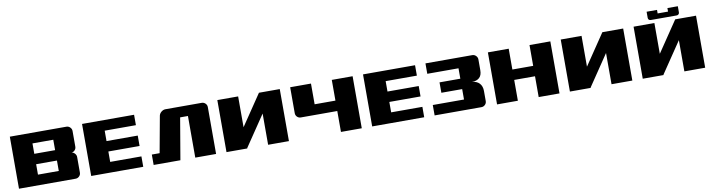

<svg xmlns="http://www.w3.org/2000/svg" viewBox="-26 -1218 6746 1817"><g transform="rotate(-10 3347.0 -309.0)"><path d="M50 0V-500H594Q614 -500 629 -485Q644 -470 644 -450V-300Q644 -280 631 -266Q618 -252 600 -250Q618 -248 631 -233Q644 -218 644 -200V-50Q644 -29 629 -14.5Q614 0 594 0ZM450 -400H250V-300H450ZM250 -100H450V-200H250Z M744 -500H1244V-400H944V-300H1244V-200H944V-100H1244V0H744Z M1344 -100H1419L1483 -450Q1488 -471 1506.5 -485.5Q1525 -500 1546 -500H1894Q1914 -500 1929 -485.5Q1944 -471 1944 -450V0H1744V-400H1669L1601 0H1344Z M2644 0H2444V-300L2244 -4V0H2044V-500H2244V-204L2444 -500H2644Z M3144 -201H2794Q2773 -201 2758.5 -215.5Q2744 -230 2744 -251V-500H2944V-301H3144V-500H3344V0H3144Z M3444 -500H3944V-400H3644V-300H3944V-200H3644V-100H3944V0H3444Z M4044 -100H4344V-200H4144V-300H4344V-400H4044V-500H4494Q4514 -500 4529 -485Q4544 -470 4544 -450V-346Q4544 -297 4518 -274Q4492 -251 4447 -250Q4493 -248 4518.5 -220.5Q4544 -193 4544 -147V-50Q4544 -29 4529 -14.5Q4514 0 4494 0H4044Z M4644 -500H4844V-300H5044V-500H5244V0H5044V-200H4844V0H4644Z M5944 0H5744V-300L5544 -4V0H5344V-500H5544V-204L5744 -500H5944Z M6644 0H6444V-300L6244 -4V0H6044V-500H6244V-204L6444 -500H6644ZM6215 -534Q6204 -534 6197 -541Q6190 -548 6190 -559V-618H6290V-584H6390V-618H6490V-559Q6490 -548 6482.5 -541Q6475 -534 6465 -534Z"/></g></svg>

Font: Tokeely Brookings
Style: Regular
Weight: 400
Designer: Peter Wiegel
Foundry: Peter Wiegel
Version: Version 2.001